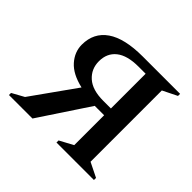

<svg xmlns="http://www.w3.org/2000/svg" viewBox="-155 -850 1040 1040"><g transform="rotate(45 365.5 -330.0)"><path d="M208 0H28V-16L97 -54L277 -307Q194 -326 154 -371Q114 -416 114 -472Q114 -563 184 -611.5Q254 -660 393 -660H679V-644L596 -603V-57L679 -16V0H392V-16L470 -58V-287H398ZM411 -339H470V-605H416Q330 -605 286.5 -570.5Q243 -536 243 -474Q243 -415 285.5 -377Q328 -339 411 -339Z"/></g></svg>

Font: Spectral SemiBold
Style: Regular
Weight: 600
Designer: Jean-Baptiste Levee
Foundry: Production Type
Version: Version 2.001